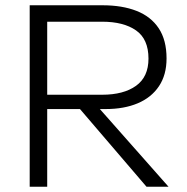

<svg xmlns="http://www.w3.org/2000/svg" viewBox="-20 -708 708 728"><path d="M92.6 -688H159V0H92.6ZM151.9 -294.5V-348.8H367.4Q448.5 -348.8 495.7 -382.6Q543 -416.4 543 -485.8Q543 -559.8 495.7 -592.8Q448.5 -625.7 367.4 -625.7H141.2V-688H369Q443.4 -688 497.7 -666.7Q552.1 -645.4 581.8 -600.8Q611.5 -556.2 611.5 -486.3Q611.5 -424 582.7 -381.1Q553.9 -338.1 502.1 -316.3Q450.4 -294.5 380.9 -294.5ZM279.8 -298.5H355.1L619 0H535.5Z"/></svg>

Font: Roundo Variable
Style: Regular
Weight: 200
Designer: Shiva Nallaperumal
Foundry: Indian Type Foundry
Version: Version 2.000